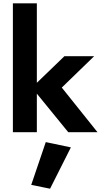

<svg xmlns="http://www.w3.org/2000/svg" viewBox="-20 -800 617 1162"><path d="M58 -780V0H203V-780ZM370 -460 173 -270 393 0H570L354 -270L550 -460ZM257 60 169 319 283 342 409 92Z"/></svg>

Font: Jost
Style: Bold
Weight: 700
Version: Version 3.710